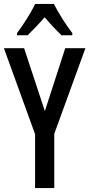

<svg xmlns="http://www.w3.org/2000/svg" viewBox="-20 -960 456 980"><path d="M255 -940H159C141 -899 101 -837 67 -791V-780H121C144 -802 177 -836 208 -872C237 -837 268 -805 294 -780H349V-791C314 -837 277 -896 255 -940ZM209 -393 103 -714H0L159 -275V0H257V-277L416 -714H313Z"/></svg>

Font: Noto Sans Gujarati ExtraCondensed Medium
Style: Regular
Weight: 500
Width: 2
Designer: Jelle Bosma - Monotype Design Team, Universal Thirst
Foundry: Monotype Imaging Inc.
Version: Version 2.106